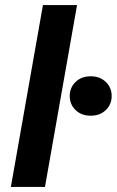

<svg xmlns="http://www.w3.org/2000/svg" viewBox="-20 -740 462 760"><path d="M23 0 150 -720H285L158 0ZM339 -282Q302 -282 279 -304.5Q256 -327 256 -360Q256 -393 279 -415.5Q302 -438 339 -438Q376 -438 399 -415.5Q422 -393 422 -360Q422 -327 399 -304.5Q376 -282 339 -282Z"/></svg>

Font: DM Sans 11pt
Style: Bold Italic
Weight: 700
Italic angle: -10°
Version: Version 4.004;gftools[0.9.30]